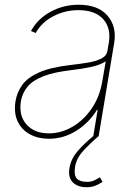

<svg xmlns="http://www.w3.org/2000/svg" viewBox="-20 -574 581 810"><path d="M186.1 11.4Q141.3 11.4 106.7 -7.1Q72.1 -25.6 54.9 -61.1Q37.6 -96.6 45.5 -147.7Q51.8 -184.7 73.7 -215.4Q95.5 -246.1 143.6 -267.9Q191.8 -289.8 277 -299.7Q315.3 -304 349.8 -309.7Q384.2 -315.3 407 -326.7Q429.7 -338.1 433.2 -359.4L438.9 -392Q449.6 -454.9 415.5 -493.1Q381.4 -531.2 311.1 -531.2Q253.6 -531.2 204.4 -505.3Q155.2 -479.4 130.7 -434.7L110.8 -443.2Q138.5 -494.3 192.8 -524.1Q247.2 -554 311.1 -554Q394.2 -554 433.8 -507.6Q473.4 -461.3 461.6 -392L396.3 0H373.6L392 -110.8H389.2Q355.1 -55.4 301.5 -22Q247.9 11.4 186.1 11.4ZM186.1 -11.4Q237.9 -11.4 285.7 -39.2Q333.5 -67.1 367.4 -117Q401.3 -166.9 411.9 -233L426.1 -315.3Q403.8 -300.4 366.7 -292.1Q329.5 -283.7 282.7 -278.4Q208.1 -269.9 163.4 -252.5Q118.6 -235.1 96.6 -208.8Q74.6 -182.5 68.2 -147.7Q58.6 -85.9 92 -48.7Q125.4 -11.4 186.1 -11.4ZM345.2 215.9Q307.9 215.9 286.9 195.1Q266 174.4 273.4 132.8Q280.5 94.8 307.2 63.9Q333.8 33 373.6 0H396.3Q353.7 36.6 327.4 66.8Q301.1 96.9 296.2 132.8Q291.5 165.8 304.3 179.5Q317.1 193.2 347.3 193.2Q363.6 193.2 375.7 188Q387.8 182.9 401.3 174L412.6 193.2Q395.2 204.9 379.6 210.4Q364 215.9 345.2 215.9Z"/></svg>

Font: Inter Thin  BETA
Style: Italic
Weight: 100
Italic angle: -9.39999°
Designer: Rasmus Andersson
Foundry: rsms
Version: Version 3.011;git-f93a4a705